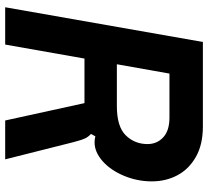

<svg xmlns="http://www.w3.org/2000/svg" viewBox="-51 -752 803 741"><g transform="rotate(90 350.5 -381.5)"><path d="M8 0 142 -763H468Q538 -763 585.5 -736Q633 -709 656.5 -664.5Q680 -620 680 -566Q680 -510 658.5 -458.5Q637 -407 602 -376Q567 -345 529 -345Q518 -345 506 -348L497 -331Q509 -320 514.5 -307.5Q520 -295 523.5 -281.5Q527 -268 529 -262L595 0H445L378 -306H206L152 0ZM389 -431Q469 -431 502.5 -465.5Q536 -500 536 -549Q536 -586 510 -610Q484 -634 434 -634H264L228 -431Z"/></g></svg>

Font: Open Sauce Sans
Style: Bold Italic
Weight: 700
Italic angle: -10°
Designer: Alfredo Marco Pradil
Foundry: Creative Sauce Fz LLC
Version: Version 1.477